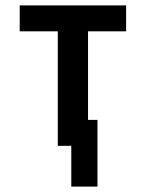

<svg xmlns="http://www.w3.org/2000/svg" viewBox="-20 -540 540 711"><path d="M244 151V0H194V-424H53V-520H447V-424H306V-96H341V151Z"/></svg>

Font: Iosevka Term
Style: Bold
Weight: 700
Monospace: yes
Designer: Belleve Invis
Foundry: Belleve Invis
Version: Version 30.0.1